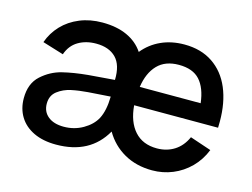

<svg xmlns="http://www.w3.org/2000/svg" viewBox="-82 -691 1103 842"><g transform="rotate(15 469.0 -270.0)"><path d="M515.5 -240.5Q521.5 -166.5 558.5 -125Q595.5 -83.5 660 -83.5Q704.5 -83.5 739 -105.2Q773.5 -127 792.5 -169.5L889 -137Q870 -89.5 835.8 -55.2Q801.5 -21 757.5 -3Q713.5 15 665 15Q593 15 537.8 -16.2Q482.5 -47.5 450 -103.5Q382.5 15 228.5 15Q169.5 15 127 -5.2Q84.5 -25.5 62.2 -61.8Q40 -98 40 -145.5Q40 -212.5 80.5 -249Q121 -285.5 171.5 -298Q222 -310.5 286.5 -316.5L405.5 -326Q407.5 -393.5 375.8 -426Q344 -458.5 285.5 -458.5Q239 -458.5 204.5 -438Q170 -417.5 155.5 -375.5L59.5 -405Q75 -449 107.2 -483Q139.5 -517 185.8 -536Q232 -555 288 -555Q353.5 -555 400.5 -533.5Q447.5 -512 474.5 -471.5Q507.5 -512 554.8 -533.5Q602 -555 660.5 -555Q736 -555 789.2 -519.2Q842.5 -483.5 869.8 -419Q897 -354.5 897 -269Q897 -250 896.5 -240.5ZM518.5 -324.5H795Q787 -392.5 755.2 -427.5Q723.5 -462.5 660 -462.5Q598 -462.5 563 -426Q528 -389.5 518.5 -324.5ZM385.5 -148.5Q405.5 -187 406.5 -250.5L305 -243.5Q264.5 -240.5 230.5 -233.2Q196.5 -226 170 -205.8Q143.5 -185.5 143.5 -148.5Q143.5 -112 169.5 -90.8Q195.5 -69.5 241 -69.5Q288.5 -69.5 328 -92.2Q367.5 -115 385.5 -148.5Z"/></g></svg>

Font: Manrope KiralyPet SmBd KiralyPet
Style: Regular
Weight: 600
Designer: Mikhail Sharanda
Foundry: Mikhail Sharanda
Version: Version 4.502